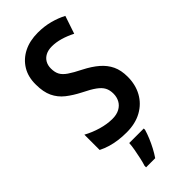

<svg xmlns="http://www.w3.org/2000/svg" viewBox="-294 -779 1056 1056"><g transform="rotate(-45 234.0 -251.5)"><path d="M432 -203Q432 -141 405.5 -93Q379 -45 329.5 -17.5Q280 10 212 10Q178 10 148 6Q118 2 91 -6Q64 -14 38 -27V-146Q78 -124 123 -111Q168 -98 209 -98Q242 -98 265 -110.5Q288 -123 299.5 -144.5Q311 -166 311 -192Q311 -220 300.5 -240Q290 -260 264.5 -278.5Q239 -297 194 -319Q147 -343 113.5 -369.5Q80 -396 62 -434Q44 -472 44 -529Q43 -589 69.5 -632.5Q96 -676 143 -700Q190 -724 254 -724Q303 -724 346.5 -712.5Q390 -701 426 -682L391 -578Q356 -596 321.5 -606Q287 -616 255 -616Q226 -616 206 -605.5Q186 -595 175.5 -576.5Q165 -558 165 -534Q165 -504 175.5 -484.5Q186 -465 211.5 -447.5Q237 -430 283 -407Q332 -382 365 -353.5Q398 -325 415 -289Q432 -253 432 -203ZM293 71Q286 95 275 121.5Q264 148 250.5 173.5Q237 199 222 221H151V209Q157 191 163 164Q169 137 174 109Q179 81 180 61H293Z"/></g></svg>

Font: Noto Sans Khmer Condensed SemiBold
Style: Regular
Weight: 600
Width: 3
Designer: Danh Hong and the Monotype Design Team
Foundry: Monotype Imaging Inc.
Version: Version 2.004